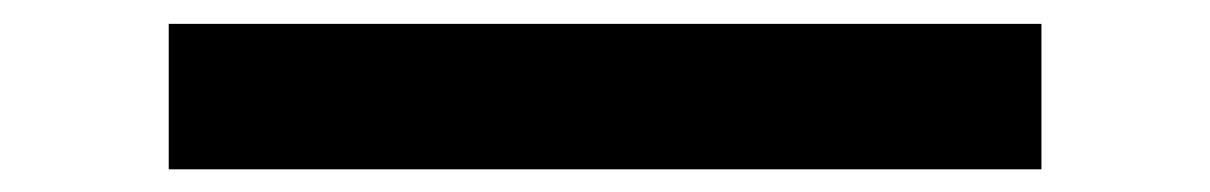

<svg xmlns="http://www.w3.org/2000/svg" viewBox="-20 -458 1040 165"><path d="M125 -312.5V-437.5H875V-312.5Z"/></svg>

Font: Xanmono
Style: Regular
Weight: 400
Designer: GGBotNet
Foundry: GGBotNet
Version: 1.00